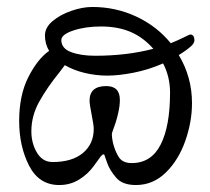

<svg xmlns="http://www.w3.org/2000/svg" viewBox="-20 -517 602 551"><path d="M35 -170Q35 -244 61.5 -296Q88 -348 121 -371Q109 -391 109 -415Q109 -438 131 -456.5Q153 -475 185 -486Q217 -497 245 -497Q312 -497 371 -469.5Q430 -442 470 -393Q490 -401 507 -409.5Q524 -418 526 -418Q532 -418 535 -413.5Q538 -409 538 -402Q538 -394 530 -386Q516 -373 493 -359Q531 -296 531 -221Q531 -167 511.5 -112Q492 -57 455.5 -21.5Q419 14 370 14Q331 14 313 -7.5Q295 -29 288.5 -47Q282 -65 281 -68Q280 -74 277 -74Q274 -74 269 -68Q265 -63 249 -40.5Q233 -18 207.5 -2Q182 14 150 14Q92 14 63.5 -41.5Q35 -97 35 -170ZM420 -377Q391 -410 354.5 -425.5Q318 -441 270 -441Q225 -441 190.5 -429.5Q156 -418 156 -402Q156 -378 184 -367.5Q212 -357 253 -357Q344 -357 420 -377ZM468 -251Q468 -297 448 -335Q407 -317 364 -308.5Q321 -300 288 -300Q256 -300 224 -307.5Q192 -315 166 -330Q166 -330 151 -310Q116 -267 93 -226Q70 -185 70 -140Q70 -106 86 -79Q102 -52 131 -52Q187 -52 218 -78Q249 -104 249 -147Q249 -158 243 -188Q237 -218 237 -228Q237 -270 285 -270Q324 -270 324 -230Q324 -195 302 -137Q301 -135 301 -130Q301 -123 304 -108Q310 -83 321 -66Q332 -49 358 -49Q414 -49 441 -102Q468 -155 468 -251Z"/></svg>

Font: EB Garamond
Style: Regular
Weight: 400
Designer: Georg Duffner and Octavio Pardo
Foundry: Georg Duffner
Version: Version 1.000; ttfautohint (v1.6)